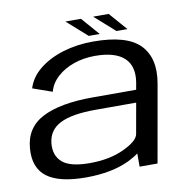

<svg xmlns="http://www.w3.org/2000/svg" viewBox="-80 -785 865 870"><g transform="rotate(-10 353.0 -350.0)"><path d="M494 0V-61Q475 -46.5 448.5 -33.5Q367 6 247 6Q124.5 6 68.2 -36.2Q12 -78.5 19 -167Q26 -262 107.8 -304Q189.5 -346 339 -346H539L544.5 -376Q557.5 -451.5 515.8 -490.5Q474 -529.5 381.5 -529.5Q328.5 -529.5 283.2 -513.5Q238 -497.5 206.8 -469Q175.5 -440.5 165.5 -402.5L76 -434Q91.5 -484 136.5 -520Q181.5 -556 245.8 -575.5Q310 -595 384.5 -595Q540 -595 599.8 -532.8Q659.5 -470.5 639.5 -356.5L576.5 0ZM504 -148 529 -288.5H342Q234 -288.5 179.8 -261.5Q125.5 -234.5 119 -175Q113 -118 149 -86.5Q185 -55 275 -55Q366.5 -55 432.5 -86Q498.5 -117 504 -148ZM497.5 -623.5 404.5 -706H476L548 -623.5ZM370 -623.5 277 -706H348.5L420.5 -623.5Z"/></g></svg>

Font: Anybody ExtraExpanded Regular
Style: Italic
Weight: 400
Width: 8
Italic angle: -10°
Designer: Tyler Finck
Foundry: Etcetera Type Company
Version: Version 1.010; ttfautohint (v1.8.3) -l 8 -r 50 -G 200 -x 14 